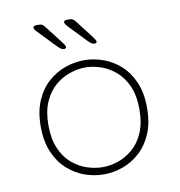

<svg xmlns="http://www.w3.org/2000/svg" viewBox="-78 -744 774 825"><g transform="rotate(-10 309.5 -331.0)"><path d="M310 10.5Q268 10.5 227 -4Q186 -18.5 152 -49Q118 -79.5 97.8 -126.8Q77.5 -174 77.5 -239Q77.5 -304 97.8 -351Q118 -398 152 -428.2Q186 -458.5 227 -473Q268 -487.5 310 -487.5Q351.5 -487.5 392.5 -473Q433.5 -458.5 467.2 -428.2Q501 -398 521.2 -351Q541.5 -304 541.5 -239Q541.5 -174 521.2 -126.8Q501 -79.5 467.2 -49Q433.5 -18.5 392.5 -4Q351.5 10.5 310 10.5ZM310 -21Q343 -21 377.5 -32.5Q412 -44 441.8 -69.5Q471.5 -95 489.8 -136.8Q508 -178.5 508 -239Q508 -298.5 489.8 -339.8Q471.5 -381 441.8 -406.8Q412 -432.5 377.5 -444.2Q343 -456 310 -456Q277 -456 242 -444.2Q207 -432.5 177.2 -406.8Q147.5 -381 129.2 -339.8Q111 -298.5 111 -239Q111 -178.5 129.2 -136.8Q147.5 -95 177.2 -69.5Q207 -44 242 -32.5Q277 -21 310 -21ZM234 -549.5Q228 -549.5 221.2 -554Q214.5 -558.5 206 -567L129.5 -646.5Q124.5 -652 122.5 -656Q120.5 -660 120.5 -663Q120.5 -667.5 125.2 -669.5Q130 -671.5 135.5 -671.5H143.5Q155 -671.5 160.8 -667.8Q166.5 -664 173 -655L229.5 -582Q244 -563 244 -557Q244 -553 240.2 -551.2Q236.5 -549.5 234 -549.5ZM367.5 -549.5Q361 -549.5 354.2 -554Q347.5 -558.5 339 -567L263 -646.5Q254 -657 254 -663Q254 -667.5 258.5 -669.5Q263 -671.5 269 -671.5H277Q288 -671.5 294 -667.8Q300 -664 306.5 -655L363 -582Q377.5 -563 377.5 -557Q377.5 -553 373.8 -551.2Q370 -549.5 367.5 -549.5Z"/></g></svg>

Font: Sono ExtraLight
Style: Regular
Weight: 200
Designer: Tyler Finck
Foundry: Tyler Finck
Version: Version 2.112